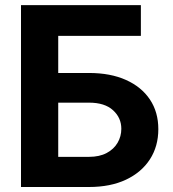

<svg xmlns="http://www.w3.org/2000/svg" viewBox="-20 -748 691 768"><path d="M64 0V-727.5H543.5V-604.5H212.9V-456.1H335.9Q421.9 -456.1 483.9 -428.2Q545.9 -400.4 579.6 -350.1Q613.3 -299.8 613.3 -231.4Q613.3 -162.6 579.6 -110.6Q545.9 -58.6 483.9 -29.3Q421.9 0 335.9 0ZM212.9 -120.6H335.9Q377.9 -120.6 406.7 -136Q435.5 -151.4 450.4 -177Q465.3 -202.6 465.3 -232.9Q465.3 -276.9 432.1 -307.1Q398.9 -337.4 335.9 -337.4H212.9Z"/></svg>

Font: Inter 17pt
Style: Bold
Weight: 700
Version: Version 4.001;git-66647c0bb